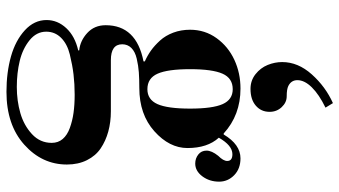

<svg xmlns="http://www.w3.org/2000/svg" viewBox="-248 -564 1050 594"><g transform="rotate(90 277.0 -267.0)"><path d="M42 114C42 139.3 52.5 161.7 73.5 181C94.5 200.3 121.5 214.7 154.5 224C187.5 233.3 224 238 264 238C332 238 386.5 219.7 427.5 183C468.5 146.3 489 102.3 489 51C489 27.7 484.5 7 475.5 -11C466.5 -29 454.3 -43.2 439 -53.5C423.7 -63.8 406.3 -71.7 387 -77C367.7 -82.3 346.7 -85 324 -85H166C133.3 -85 117 -96.7 117 -120C117 -131.3 120.8 -140.8 128.5 -148.5C136.2 -156.2 147.2 -161.7 161.5 -165C175.8 -168.3 189.8 -170.5 203.5 -171.5C217.2 -172.5 233.3 -173 252 -173C306.7 -173 351.3 -188.5 386 -219.5C420.7 -250.5 438 -284.7 438 -322C438 -363.3 427.3 -395.7 406 -419C422 -447 439 -461 457 -461C471 -461 478 -455.7 478 -445C478 -437 472.7 -427.7 462 -417C451.3 -403.7 446 -391.7 446 -381C446 -370.3 450 -361.8 458 -355.5C466 -349.2 475.3 -346 486 -346C501.3 -346 514.5 -353.3 525.5 -368C536.5 -382.7 542 -400 542 -420C542 -438 535.3 -453.5 522 -466.5C508.7 -479.5 491.3 -486 470 -486C441.3 -486 416.7 -468.7 396 -434H393C355 -468.7 308.7 -486 254 -486C222 -486 192.3 -479.7 165 -467C137.7 -454.3 115.3 -436 98 -412C80.7 -388 72 -360.7 72 -330C72 -311.3 75 -294 81 -278C87 -262 95.2 -248.3 105.5 -237C115.8 -225.7 126.2 -216.3 136.5 -209C146.8 -201.7 158 -195.3 170 -190V-186C95.3 -171.3 58 -132.3 58 -69C58 -45.7 66 -26.7 82 -12C98 2.7 116 11 136 13V16C106.7 22.7 83.7 35 67 53C50.3 71 42 91.3 42 114ZM194 -330C194 -376 198.7 -409.5 208 -430.5C217.3 -451.5 233.3 -462 256 -462C277.3 -462 292.7 -451.7 302 -431C311.3 -410.3 316 -376.7 316 -330C316 -283.3 311.3 -249.7 302 -229C292.7 -208.3 277.3 -198 256 -198C233.3 -198 217.3 -208.5 208 -229.5C198.7 -250.5 194 -284 194 -330ZM78 115C78 97 84.3 81.7 97 69C109.7 56.3 126.8 47.3 148.5 42C170.2 36.7 190.8 32.8 210.5 30.5C230.2 28.2 251 27 273 27C293.7 27 312.3 28.2 329 30.5C345.7 32.8 361.3 36.7 376 42C390.7 47.3 402 54.7 410 64C418 73.3 422 84.7 422 98C422 122 413 142.3 395 159C377 175.7 355.3 187.7 330 195C304.7 202.3 277.7 206 249 206C220.3 206 193.5 203 168.5 197C143.5 191 122.2 180.8 104.5 166.5C86.8 152.2 78 135 78 115ZM172 -615C172 -599.7 175 -584.7 181 -570C187 -555.3 196.5 -542.8 209.5 -532.5C222.5 -522.2 237.7 -517 255 -517C277 -517 294.3 -522.5 307 -533.5C319.7 -544.5 326 -558.7 326 -576C326 -590.7 321.2 -603.2 311.5 -613.5C301.8 -623.8 290.7 -629 278 -629C263.3 -629 252.7 -630.7 246 -634C234 -640 228 -649.3 228 -662C228 -676.7 235.3 -691.5 250 -706.5C264.7 -721.5 285.7 -735.7 313 -749L299 -772C265 -756.7 235.3 -734.8 210 -706.5C184.7 -678.2 172 -647.7 172 -615Z"/></g></svg>

Font: Km Standard TT
Style: Bold
Weight: 700
Designer: Alexey Kryukov <alexios@thessalonica.org.ru>
Version: Version 2.0.2